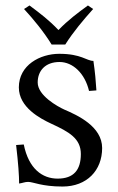

<svg xmlns="http://www.w3.org/2000/svg" viewBox="-20 -671 432 703"><path d="M169 -508H219C248 -554 286 -599 321 -638L302 -651C265 -624 231 -599 194 -561C160 -597 127 -622 88 -651L68 -638C103 -600 140 -555 169 -508ZM322 -448C297 -448 278 -474 197 -474C127 -474 49 -433 49 -351C49 -278 127 -237 168 -218C233 -188 276 -164 276 -107C276 -49 250 -17 191 -17C135 -17 85 -53 67 -142L39 -140C47 -72 50 -28 50 1C64 -1 71 -5 83 -5C102 -5 132 12 209 12C298 12 354 -47 354 -129C354 -208 264 -249 215 -270C191 -281 118 -321 118 -369C118 -412 146 -444 198 -444C247 -444 291 -402 306 -338L333 -340C331 -373 328 -407 322 -448Z"/></svg>

Font: Linux Libertine O C
Style: Regular
Weight: 400
Designer: Philipp H. Poll
Foundry: Philipp H. Poll
Version: Version 4.0.3